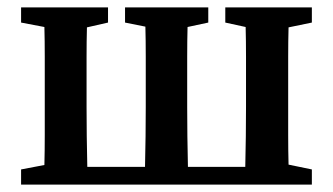

<svg xmlns="http://www.w3.org/2000/svg" viewBox="-20 -499 900 519"><path d="M589 -438V-479H823V-438L760 -425Q759 -388 759 -345Q759 -302 759 -269V-210Q759 -177 759 -134Q759 -91 760 -54L823 -41V0H37V-41L100 -53Q101 -91 101 -134Q101 -177 101 -210V-269Q101 -302 101 -345.5Q101 -389 100 -426L37 -438V-479H272V-438L215 -425Q214 -388 214 -345Q214 -302 214 -269V-210Q214 -176 214.5 -131Q215 -86 216 -48H372Q373 -86 373.5 -131Q374 -176 374 -210V-269Q374 -302 374 -346Q374 -390 373 -427L318 -438V-479H543V-438L487 -426Q486 -389 486 -345.5Q486 -302 486 -269V-210Q486 -176 486.5 -131Q487 -86 488 -48H643Q644 -86 644.5 -131Q645 -176 645 -210V-269Q645 -302 645 -345.5Q645 -389 644 -426Z"/></svg>

Font: Source Serif 4 Semibold
Style: Regular
Weight: 600
Designer: Frank Grießhammer
Foundry: Adobe
Version: Version 4.005;hotconv 1.1.0;makeotfexe 2.6.0